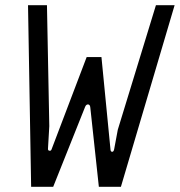

<svg xmlns="http://www.w3.org/2000/svg" viewBox="-20 -720 693 740"><path d="M100 0 88 -700H161L170 -234L165 -148Q164 -140 170.5 -139Q177 -138 179 -145L314 -500H371L406 -142Q407 -135 412.5 -135Q418 -135 420 -145L434 -220L581 -700H653L446 0H361L328 -306Q327 -317 319.5 -317.5Q312 -318 308 -308L185 0Z"/></svg>

Font: Finlandica
Style: Italic
Weight: 400
Italic angle: -8°
Designer: Niklas Ekholm, Juho Hiilivirta, Jaakko Suomalainen
Foundry: Helsinki Type Studio
Version: Version 1.064